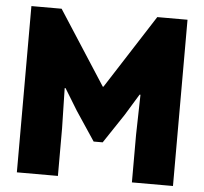

<svg xmlns="http://www.w3.org/2000/svg" viewBox="-52 -774 880 828"><g transform="rotate(5 388.5 -360.0)"><path d="M50.8 0V-719.7H181.6L387.7 -400.4H390.6L595.7 -719.7H726.6V0H548.8V-206.1L552.7 -379.9H548.8L492.2 -287.1L408.2 -161.1H369.1L285.2 -287.1L228.5 -379.9H224.6L228.5 -206.1V0Z"/></g></svg>

Font: Reddit Sans Condensed Black
Style: Regular
Weight: 900
Designer: Stephen Hutchings
Foundry: Reddit
Version: Version 1.014